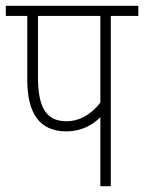

<svg xmlns="http://www.w3.org/2000/svg" viewBox="-20 -642 497 662"><path d="M362 -587H457V-622H0V-587H74V-368C74 -250 117 -189 209 -189C261 -189 301 -212 326 -238V0H362ZM326 -587V-288C294 -247 254 -224 209 -224C137 -224 111 -275 111 -376V-587Z"/></svg>

Font: Noto Sans Devanagari Condensed ExtraLight
Style: Regular
Weight: 200
Width: 3
Designer: Jelle Bosma - Monotype Design Team
Foundry: Monotype Imaging Inc.
Version: Version 2.004